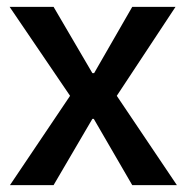

<svg xmlns="http://www.w3.org/2000/svg" viewBox="-20 -539 542 559"><path d="M9 0 184 -260 8 -519H136L249 -326H254L365 -519H491L320 -260L495 0H365L253 -193H249L136 0Z"/></svg>

Font: Bricolage Grotesque 48pt Medium
Style: Regular
Weight: 500
Designer: Mathieu Triay
Foundry: Atelier Triay
Version: Version 1.000; ttfautohint (v1.8.4.7-5d5b);gftools[0.9.32]